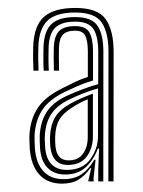

<svg xmlns="http://www.w3.org/2000/svg" viewBox="-20 -825 351 471"><path d="M245.8 -380 246.1 -698Q246.2 -744.1 229.8 -769.2Q213.3 -794.3 164.5 -794.3Q117.3 -794.3 96.5 -774.3Q75.7 -754.2 74.1 -711.1Q73.7 -697.3 73.7 -682.5Q73.8 -667.8 74.6 -651.6H62.1Q61.3 -666.3 61.2 -681.8Q61.1 -697.3 61.4 -710.1Q63.3 -762.4 88.2 -784Q113.2 -805.5 164.5 -805.5Q220.2 -805.5 239.5 -777.6Q258.8 -749.7 258.7 -698L258.5 -380ZM143.9 -408.2Q182.7 -408.2 201.5 -434.4Q220.4 -460.6 220.4 -490.7L220.5 -608.2Q203.9 -603.6 184.4 -596Q164.9 -588.4 147.9 -580Q118.3 -565.1 104.9 -543.9Q91.4 -522.7 89.9 -490.2Q89.6 -484.8 90.1 -477.1Q90.6 -469.4 90.8 -463.9Q92.6 -436.2 106.3 -422.2Q119.9 -408.2 143.9 -408.2ZM146.8 -420.4Q126.6 -420.4 116.2 -432.1Q105.7 -443.8 103.4 -465.3Q103 -470.4 102.7 -477.1Q102.5 -483.8 102.7 -490.2Q104.2 -519.6 115.7 -538.1Q127.2 -556.7 152.3 -570.5Q165 -577.6 179.3 -583.9Q193.5 -590.1 207.9 -595.3V-489.7Q207.9 -461.5 192.7 -440.9Q177.4 -420.4 146.8 -420.4ZM148.5 -431.6Q172.2 -431.6 183.7 -448Q195.3 -464.4 195.3 -488.8V-581.4Q183.4 -576.5 173.9 -571.4Q164.5 -566.3 156.2 -560.7Q135 -547.3 125.5 -531.5Q116.1 -515.6 115.3 -489.2Q115.1 -484.5 115.3 -478.4Q115.5 -472.3 116 -466.3Q117.8 -448.9 125.6 -440.3Q133.4 -431.6 148.5 -431.6ZM132.2 -374.5Q96.2 -374.5 76 -397.3Q55.9 -420.1 53 -460.7Q52.7 -467.5 52.3 -476.8Q51.8 -486.1 52.3 -494.9Q54.6 -533.4 73.1 -560.9Q91.6 -588.5 135 -609.5Q154.4 -619.1 166.1 -624.8Q177.8 -630.5 195.5 -636.3V-698Q195.5 -723.7 189.5 -736.7Q183.5 -749.7 164.5 -749.7Q143.6 -749.7 134.5 -740.2Q125.3 -730.7 124.6 -707.6Q124.3 -697.6 124.4 -682.9Q124.4 -668.1 124.9 -651.6H112.2Q111.7 -670.9 111.7 -684.3Q111.7 -697.7 112 -708.4Q113 -736.1 124.7 -748.5Q136.5 -760.9 164.5 -760.9Q191.2 -760.9 199.7 -744.8Q208.3 -728.7 208.2 -698L208.2 -627.6Q186.8 -621.1 170.8 -614.1Q154.8 -607.1 139 -599.5Q100 -580.6 83.6 -555.1Q67.1 -529.7 64.8 -493.7Q64.6 -488.1 64.9 -477.4Q65.3 -466.6 65.6 -461.9Q68.1 -425.4 86.1 -405.4Q104 -385.5 136 -385.5Q162.8 -385.5 180.6 -397.9Q198.3 -410.3 211.3 -433.2L214.5 -433.3L209.7 -390.5V-380H197L196.9 -382.9L203.8 -412.6H201.5Q188.6 -394 172.5 -384.3Q156.4 -374.5 132.2 -374.5ZM221 -380 221 -410.5 223.2 -460.6H220Q209.5 -432 189.9 -414.4Q170.4 -396.9 139.6 -396.9Q112.3 -397 96.3 -413.8Q80.2 -430.6 78.1 -463.1Q77.8 -468 77.5 -477.4Q77.1 -486.8 77.4 -492.5Q79.5 -527.6 95 -551Q110.4 -574.3 143.6 -589.8Q162.4 -598.4 183.7 -606.4Q205 -614.4 220.9 -618.6L221 -698Q221 -734.4 209.6 -753.1Q198.1 -771.9 164.5 -771.9Q131.6 -771.9 116 -757.6Q100.5 -743.2 99.2 -708.7Q99 -699.8 98.9 -683.1Q98.9 -666.3 99.7 -651.6H87.1Q86.3 -668.8 86.4 -683.5Q86.4 -698.2 86.7 -709.2Q88 -748.8 106.2 -765.9Q124.3 -783.1 164.5 -783.1Q205.3 -783.1 219.5 -761.4Q233.6 -739.7 233.6 -698L233.4 -380Z"/></svg>

Font: Big Shoulders Inline Display SC Thin
Style: Regular
Weight: 100
Designer: Patric King
Foundry: XO Type Co
Version: Version 2.002